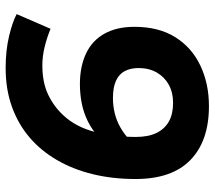

<svg xmlns="http://www.w3.org/2000/svg" viewBox="-60 -690 760 680"><g transform="rotate(90 320.0 -350.0)"><path d="M356 -710Q479 -710 546.5 -644.5Q614 -579 614 -450Q614 -369 597 -299Q580 -229 547 -172Q514 -115 466.5 -74.5Q419 -34 357.5 -12Q296 10 221 10Q159 10 108.5 -2Q58 -14 30 -29L82 -149Q111 -137 144.5 -128.5Q178 -120 212 -120Q272 -120 315 -140.5Q358 -161 389 -195Q430 -239 447.5 -307Q465 -375 465 -451Q465 -495 451 -524Q437 -553 410.5 -568Q384 -583 344 -583Q308 -583 280.5 -568Q253 -553 237 -525.5Q221 -498 221 -461Q221 -433 231.5 -412.5Q242 -392 265.5 -381Q289 -370 328 -370Q355 -370 381.5 -376.5Q408 -383 431.5 -396.5Q455 -410 473 -427L467 -321Q440 -296 409.5 -281Q379 -266 346 -259.5Q313 -253 278 -253Q216 -253 170 -274.5Q124 -296 99.5 -339.5Q75 -383 75 -446Q75 -532 111.5 -590.5Q148 -649 212 -679.5Q276 -710 356 -710Z"/></g></svg>

Font: Georama ExtraCondensed Thin
Style: Bold Italic
Weight: 700
Italic angle: -9°
Version: Version 1.001